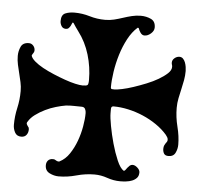

<svg xmlns="http://www.w3.org/2000/svg" viewBox="-51 -757 828 804"><g transform="rotate(5 363.0 -355.0)"><path d="M361 -675Q381 -675 399 -679.5Q417 -684 435 -690Q453 -696 471.5 -700.5Q490 -705 509 -705Q532 -705 551.5 -696Q571 -687 571 -661Q571 -647 558 -635.5Q545 -624 531 -624Q521 -624 514 -634Q507 -644 505 -652L502 -654H500Q477 -634 460 -602Q443 -570 432 -534Q421 -498 415.5 -461.5Q410 -425 410 -396Q410 -389 415 -388.5Q420 -388 425 -388Q436 -388 457.5 -392.5Q479 -397 504.5 -405.5Q530 -414 557.5 -425Q585 -436 607 -449Q629 -462 643.5 -475.5Q658 -489 658 -503Q658 -508 656.5 -512Q655 -516 655 -521Q655 -532 664.5 -540Q674 -548 685 -548Q694 -548 700 -542Q706 -536 709.5 -527Q713 -518 714.5 -508Q716 -498 716 -491Q716 -471 712.5 -452Q709 -433 704.5 -413.5Q700 -394 696 -374.5Q692 -355 692 -334Q692 -295 702 -255.5Q712 -216 712 -181Q712 -163 704 -146.5Q696 -130 675 -130Q661 -130 656 -138.5Q651 -147 651 -158Q651 -167 653.5 -172.5Q656 -178 658.5 -181.5Q661 -185 663.5 -188.5Q666 -192 666 -197Q666 -203 663 -208Q660 -213 656 -218Q637 -240 610 -258.5Q583 -277 552.5 -290Q522 -303 490 -310Q458 -317 428 -317Q418 -317 418 -305.5Q418 -294 418 -287Q418 -270 424.5 -234.5Q431 -199 441.5 -161.5Q452 -124 465.5 -92.5Q479 -61 494 -52Q498 -52 501 -56.5Q504 -61 508 -66Q512 -71 517 -75.5Q522 -80 529 -80Q539 -80 549.5 -70.5Q560 -61 560 -51Q560 -36 552 -27.5Q544 -19 532.5 -14.5Q521 -10 507.5 -8.5Q494 -7 483 -7Q455 -7 428 -16.5Q401 -26 374 -26Q336 -26 298.5 -15.5Q261 -5 224 -5Q205 -5 186 -14.5Q167 -24 167 -47Q167 -59 174 -67Q181 -75 195 -75Q202 -75 207 -71Q212 -67 219 -67Q222 -67 223 -68Q247 -80 264 -105.5Q281 -131 292 -161Q303 -191 308.5 -222.5Q314 -254 314 -279Q314 -288 310 -296Q306 -304 295 -304Q279 -304 261.5 -304.5Q244 -305 228 -303Q210 -300 187.5 -293.5Q165 -287 143.5 -276.5Q122 -266 103.5 -252.5Q85 -239 75 -222Q72 -219 72 -214Q72 -212 76 -205.5Q80 -199 82 -197Q82 -195 82.5 -193.5Q83 -192 83 -190Q83 -176 75.5 -166.5Q68 -157 54 -157Q35 -157 27 -172Q19 -187 19 -204Q19 -240 27 -275Q35 -310 35 -347Q35 -366 31 -384Q27 -402 22.5 -420Q18 -438 14 -456Q10 -474 10 -493Q10 -513 18.5 -531.5Q27 -550 52 -550Q63 -550 70.5 -541.5Q78 -533 78 -522Q78 -515 74 -510Q70 -505 68 -499Q71 -488 85.5 -475.5Q100 -463 121 -451.5Q142 -440 167 -429.5Q192 -419 216 -410.5Q240 -402 260 -397.5Q280 -393 291 -393Q308 -393 312 -397Q316 -401 316 -419Q316 -472 300.5 -524Q285 -576 253 -618Q247 -626 241.5 -634Q236 -642 231 -650H230Q230 -652 228 -652Q226 -652 224.5 -647.5Q223 -643 220 -637.5Q217 -632 212.5 -627.5Q208 -623 201 -623Q188 -623 182 -633Q176 -643 176 -654Q176 -680 192.5 -687Q209 -694 231 -694Q264 -694 295.5 -684.5Q327 -675 361 -675Z"/></g></svg>

Font: Hoc Opus
Style: Regular
Weight: 400
Version: Version 1.001